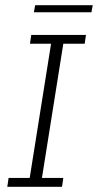

<svg xmlns="http://www.w3.org/2000/svg" viewBox="-20 -717 376 737"><path d="M8 0 13 -34H94L176 -549H95L100 -583H310L305 -549H223L141 -34H223L218 0ZM110 -670 115 -697H336L331 -670Z"/></svg>

Font: Rokkitt SemiBold ExtraLight
Style: Italic
Weight: 250
Italic angle: -9°
Version: Version 3.103